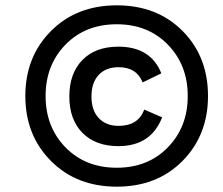

<svg xmlns="http://www.w3.org/2000/svg" viewBox="-20 -690 838 720"><path d="M760 -330Q760 -183 664.5 -86.5Q569 10 418 10Q267 10 171 -86.5Q75 -183 75 -330Q75 -477 171 -573.5Q267 -670 418 -670Q569 -670 664.5 -574Q760 -478 760 -330ZM418 -61Q535 -61 609.5 -137.5Q684 -214 684 -330Q684 -446 609.5 -522.5Q535 -599 418 -599Q300 -599 225.5 -522.5Q151 -446 151 -330Q151 -214 225.5 -137.5Q300 -61 418 -61ZM424 -142Q338 -142 289 -192Q240 -242 240 -328Q240 -415 289 -465Q338 -515 424 -515Q545 -515 585 -415L515 -381Q492 -438 425 -438Q377 -438 350 -409Q323 -380 323 -328Q323 -276 350.5 -247Q378 -218 425 -218Q498 -218 521 -279L588 -250Q546 -142 424 -142Z"/></svg>

Font: Elaine Sans Medium
Style: Italic
Weight: 500
Italic angle: -13°
Designer: Wei Huang
Foundry: Wei Huang
Version: Version 2.001;December 24, 2019;FontCreator 12.0.0.2547 64-b